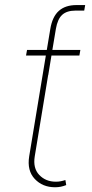

<svg xmlns="http://www.w3.org/2000/svg" viewBox="-20 -748 374 777"><path d="M202.6 9.8Q152.3 9.8 120.6 -23.9Q88.9 -57.6 98.1 -115.2L167.5 -535.2H189.9L120.6 -115.2Q112.8 -67.4 138.9 -40Q165 -12.7 206.1 -12.7Q216.3 -12.7 225.3 -14.4Q234.4 -16.1 244.6 -19.5L248 1Q236.8 5.4 226.1 7.6Q215.3 9.8 202.6 9.8ZM85.4 -523.4 89.4 -545.9H305.2L301.3 -523.4ZM152.8 -444.3 169.4 -545.9 183.6 -630.9Q191.9 -680.7 218.3 -704.1Q244.6 -727.5 289.6 -727.5Q296.4 -727.5 306.4 -727.5Q316.4 -727.5 324.7 -727.5L320.8 -705.1Q311.5 -705.1 301.8 -705.1Q292 -705.1 285.6 -705.1Q250.5 -705.1 231.7 -688Q212.9 -670.9 206.1 -630.9L191.9 -545.9L175.3 -444.3Z"/></svg>

Font: Inter 18pt Thin
Style: Italic
Weight: 250
Italic angle: -9.3988°
Version: Version 4.001;git-66647c0bb